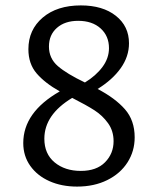

<svg xmlns="http://www.w3.org/2000/svg" viewBox="-20 -684 574 710"><path d="M478 -176Q478 -125 451.5 -83.5Q425 -42 376.5 -18Q328 6 265 6Q208 6 163 -14Q118 -34 92 -70.5Q66 -107 66 -155Q66 -269 201 -346Q146 -377 115.5 -412.5Q85 -448 85 -502Q85 -574 138 -619Q191 -664 279 -664Q360 -664 408.5 -625.5Q457 -587 457 -524Q457 -475 426.5 -432Q396 -389 341 -355Q406 -321 442 -280Q478 -239 478 -176ZM294 -379Q335 -404 359 -436.5Q383 -469 383 -506Q383 -551 352 -579Q321 -607 269 -607Q220 -607 190.5 -581Q161 -555 161 -512Q161 -468 194 -439.5Q227 -411 294 -379ZM400 -162Q400 -200 379.5 -228.5Q359 -257 329.5 -276Q300 -295 247 -322Q144 -260 144 -171Q144 -115 182 -83.5Q220 -52 279 -52Q337 -52 368.5 -84Q400 -116 400 -162Z"/></svg>

Font: Ysabeau Infant Medium
Style: Regular
Weight: 500
Designer: Christian Thalmann (Catharsis Fonts)
Version: Version 0.003